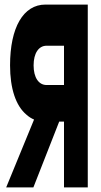

<svg xmlns="http://www.w3.org/2000/svg" viewBox="-20 -820 440 840"><path d="M364 0V-800H179C82 -800 24 -700 24 -534C24 -433 49 -357 96 -318C106 -309 117 -302 129 -297L7 0H126L239 -288H260V0ZM184 -448C149 -448 127 -481 127 -534C127 -587 149 -620 184 -620H260V-448Z"/></svg>

Font: Yard Headline
Style: Regular
Weight: 400
Monospace: yes
Designer: Roman Shamin
Foundry: Evil Martians
Version: Version 1.000